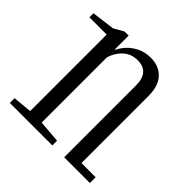

<svg xmlns="http://www.w3.org/2000/svg" viewBox="-153 -676 802 802"><g transform="rotate(45 248.0 -275.0)"><path d="M14 0V-28L98 -36V-488H-4V-512L98 -525L142 -550H166V-469H169Q177 -487 194 -505.5Q211 -524 237 -537Q263 -550 297 -550Q346 -550 374.5 -519.5Q403 -489 403 -430V-34H487V0H335V-424Q335 -504 265 -504Q237 -504 216.5 -491Q196 -478 183.5 -458.5Q171 -439 166 -421V-36L265 -28V0Z"/></g></svg>

Font: Xanh Mono
Style: Regular
Weight: 400
Monospace: yes
Designer: Lam Bao, Duy Dao
Foundry: Yellow Type Foundry
Version: Version 3.101; ttfautohint (v1.8.3)